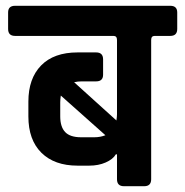

<svg xmlns="http://www.w3.org/2000/svg" viewBox="-20 -643 640 663"><path d="M32 -623H568Q592 -623 592 -600V-543Q592 -519 568 -519H514Q502 -519 502 -505V-24Q502 0 478 0H408Q384 0 384 -24V-110H380Q370 -93 345 -82Q320 -71 288 -71H248Q168 -71 123 -115.5Q78 -160 78 -241V-292Q78 -372 122 -417Q166 -462 248 -462H312Q336 -462 336 -438V-385Q336 -362 312 -362H262Q248 -362 236 -359L382 -227Q384 -241 384 -248V-505Q384 -519 372 -519H32Q8 -519 8 -543V-600Q8 -623 32 -623ZM260 -169H306Q326 -169 344 -176L190 -313Q188 -299 188 -290V-241Q188 -205 205 -187Q222 -169 260 -169Z"/></svg>

Font: RajdhaniMono
Style: Bold
Weight: 700
Monospace: yes
Designer: Satya Rajpurohit, Jyotish Sonowal
Foundry: Indian Type Foundry
Version: Version 1.201;PS 1.0;hotconv 1.0.78;makeotf.lib2.5.61930; tt